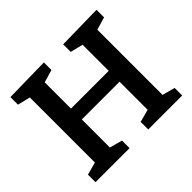

<svg xmlns="http://www.w3.org/2000/svg" viewBox="-161 -907 1112 1112"><g transform="rotate(-45 395.0 -351.0)"><path d="M40 0V-62L118 -83V-616L40 -635V-697L319 -702V-640L241 -617V-402H550V-616L472 -635V-697L750 -702V-640L672 -617V-83L750 -62V0H472V-62L550 -83V-313H241V-83L319 -62V0Z"/></g></svg>

Font: Bitter SemiBold
Style: Regular
Weight: 600
Designer: Sol Matas, and Bitter project Authors
Foundry: Sol Matas
Version: Version 2.001